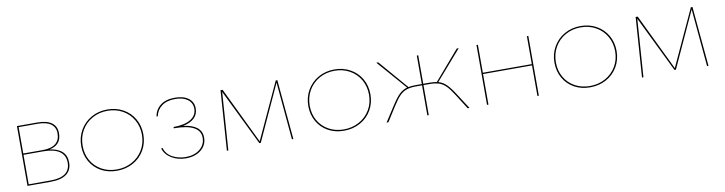

<svg xmlns="http://www.w3.org/2000/svg" viewBox="-23 -953 5465 1448"><g transform="rotate(-10 2710.0 -229.0)"><path d="M445 -120Q445 -61 404 -30.5Q363 0 283 0H105V-458H261Q333 -458 370.5 -430.5Q408 -403 408 -350Q408 -260 317 -242Q445 -224 445 -120ZM116 -448V-246H266Q330 -246 363.5 -272.5Q397 -299 397 -350Q397 -398 362.5 -423Q328 -448 261 -448ZM434 -120Q434 -177 391.5 -206.5Q349 -236 266 -236H116V-10H283Q434 -10 434 -120Z M556 -225Q556 -292 587.5 -346.5Q619 -401 674 -432Q729 -463 797 -463Q864 -463 918 -433Q972 -403 1002.5 -350Q1033 -297 1033 -231Q1033 -164 1001.5 -110Q970 -56 914.5 -25.5Q859 5 790 5Q722 5 669 -24.5Q616 -54 586 -106.5Q556 -159 556 -225ZM1022 -230Q1022 -293 993 -344Q964 -395 912.5 -424Q861 -453 797 -453Q732 -453 679.5 -423.5Q627 -394 597 -342Q567 -290 567 -225Q567 -162 595.5 -112Q624 -62 675 -33.5Q726 -5 790 -5Q855 -5 908 -34Q961 -63 991.5 -114.5Q1022 -166 1022 -230Z M1480 -128Q1480 -70 1435 -33.5Q1390 3 1319 3Q1258 3 1210 -25.5Q1162 -54 1147 -102L1157 -106Q1172 -56 1218 -31.5Q1264 -7 1319 -7Q1385 -7 1427 -41Q1469 -75 1469 -128Q1469 -236 1267 -236V-246Q1351 -246 1398 -274.5Q1445 -303 1445 -355Q1445 -400 1410 -426Q1375 -452 1315 -452Q1251 -452 1212 -423Q1173 -394 1164 -346L1154 -347Q1163 -399 1204 -430.5Q1245 -462 1314 -462Q1380 -462 1418 -433.5Q1456 -405 1456 -355Q1456 -311 1426 -282Q1396 -253 1340 -242Q1480 -224 1480 -128Z M2130 0 2090 -441 1894 -14H1883L1674 -443L1643 0H1632L1664 -458H1680L1888 -27L2087 -458H2099L2141 0Z M2295 -225Q2295 -292 2326.5 -346.5Q2358 -401 2413 -432Q2468 -463 2536 -463Q2603 -463 2657 -433Q2711 -403 2741.5 -350Q2772 -297 2772 -231Q2772 -164 2740.5 -110Q2709 -56 2653.5 -25.5Q2598 5 2529 5Q2461 5 2408 -24.5Q2355 -54 2325 -106.5Q2295 -159 2295 -225ZM2761 -230Q2761 -293 2732 -344Q2703 -395 2651.5 -424Q2600 -453 2536 -453Q2471 -453 2418.5 -423.5Q2366 -394 2336 -342Q2306 -290 2306 -225Q2306 -162 2334.5 -112Q2363 -62 2414 -33.5Q2465 -5 2529 -5Q2594 -5 2647 -34Q2700 -63 2730.5 -114.5Q2761 -166 2761 -230Z M3490 0H3476L3405 -112Q3374 -161 3350 -185.5Q3326 -210 3297 -220Q3268 -230 3223 -230H3178V0H3167V-230H3122Q3077 -230 3048 -220Q3019 -210 2995 -185.5Q2971 -161 2940 -112L2869 0H2855L2930 -116Q2965 -171 2991.5 -197Q3018 -223 3053 -233L2857 -458H2872L3064 -235Q3084 -240 3121 -240H3167V-458H3178V-240H3224Q3261 -240 3281 -235L3473 -458H3488L3292 -233Q3327 -223 3353.5 -197Q3380 -171 3415 -116Z M4021 -458V0H4010V-234H3635V0H3624V-458H3635V-244H4010V-458Z M4180 -225Q4180 -292 4211.5 -346.5Q4243 -401 4298 -432Q4353 -463 4421 -463Q4488 -463 4542 -433Q4596 -403 4626.5 -350Q4657 -297 4657 -231Q4657 -164 4625.5 -110Q4594 -56 4538.5 -25.5Q4483 5 4414 5Q4346 5 4293 -24.5Q4240 -54 4210 -106.5Q4180 -159 4180 -225ZM4646 -230Q4646 -293 4617 -344Q4588 -395 4536.5 -424Q4485 -453 4421 -453Q4356 -453 4303.5 -423.5Q4251 -394 4221 -342Q4191 -290 4191 -225Q4191 -162 4219.5 -112Q4248 -62 4299 -33.5Q4350 -5 4414 -5Q4479 -5 4532 -34Q4585 -63 4615.5 -114.5Q4646 -166 4646 -230Z M5309 0 5269 -441 5073 -14H5062L4853 -443L4822 0H4811L4843 -458H4859L5067 -27L5266 -458H5278L5320 0Z"/></g></svg>

Font: Ysabeau SC Hairline
Style: Regular
Weight: 100
Designer: Christian Thalmann (Catharsis Fonts)
Version: Version 0.003